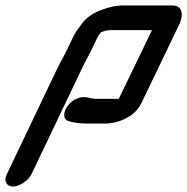

<svg xmlns="http://www.w3.org/2000/svg" viewBox="-54 -470 684 701"><path d="M61 166 248 -226C254 -239 273 -273 279 -286L305 -340L315 -352C326 -357 337 -360 350 -360H501L380 -110C379 -109 377 -109 376 -109H293C290 -110 287 -110 280 -111C262 -115 245 -120 222 -108C180 -86 165 -33 200 -27C215 -22 238 -19 259 -19H337C386 -22 440 -47 462 -93L601 -382C617 -416 612 -450 576 -450H390C378 -449 366 -448 357 -446C313 -435 269 -420 241 -378C232 -366 221 -352 214 -337L189 -285C183 -272 164 -238 158 -226L-29 166C-41 190 -31 211 -7 211C17 211 49 190 61 166Z"/></svg>

Font: Electronic
Style: BlkUltIt
Weight: 900
Version: Version 1.011